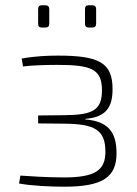

<svg xmlns="http://www.w3.org/2000/svg" viewBox="-20 -698 518 725"><path d="M152 -678H137C128 -678 124 -673 124 -664V-608C124 -599 128 -594 137 -594H152C161 -594 166 -599 166 -608V-664C166 -673 161 -678 152 -678ZM329 -678H314C305 -678 301 -673 301 -664V-608C301 -599 305 -594 314 -594H329C338 -594 343 -599 343 -608V-664C343 -673 338 -678 329 -678ZM199 -488C159 -488 112 -486 62 -477L67 -447C95 -451 147 -453 195 -453C324 -453 365 -438 365 -357C365 -283 332 -264 223 -263L124 -262V-232L223 -231C337 -230 378 -208 378 -125C378 -56 341 -28 221 -28C155 -28 86 -33 57 -35L52 -5C103 4 173 7 223 7C369 7 420 -30 420 -119C420 -201 387 -240 302 -247V-249C382 -256 405 -294 405 -362C405 -462 353 -488 199 -488Z"/></svg>

Font: Exo 2 Extra Light
Style: Regular
Weight: 250
Designer: Natanael Gama
Version: Version 1.001;PS 001.001;hotconv 1.0.88;makeotf.lib2.5.64775